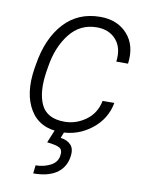

<svg xmlns="http://www.w3.org/2000/svg" viewBox="-85 -598 657 874"><g transform="rotate(10 243.5 -160.5)"><path d="M229 -39.6Q281.7 -39.6 326.9 -72Q372.1 -104.5 383.8 -163.1H438Q423.8 -86.9 361.6 -38.6Q299.3 9.8 221.2 9.8Q122.6 9.8 78.4 -63.5Q34.2 -136.7 52.7 -253.9L56.2 -274.4Q75.7 -396.5 140.4 -467.3Q205.1 -538.1 308.1 -538.1Q387.2 -538.1 433.3 -486.8Q479.5 -435.5 468.3 -350.1H414.1Q422.4 -413.6 390.1 -450.9Q357.9 -488.3 300.3 -488.3Q223.6 -488.3 175.5 -427.5Q127.4 -366.7 112.8 -274.4L109.4 -253.9Q93.3 -155.3 120.4 -97.4Q147.5 -39.6 229 -39.6ZM237.3 4.4 225.1 35.6Q257.3 40 274.2 59.3Q291 78.6 283.2 119.1Q273.4 167 234.4 191.9Q195.3 216.8 129.9 216.8L134.3 178.7Q169.9 178.7 200.4 163.8Q231 148.9 236.8 120.1Q242.7 90.3 227.3 80.6Q211.9 70.8 168 66.4L193.4 4.4Z"/></g></svg>

Font: Franko
Style: Light Italic
Weight: 300
Designer: Google
Version: Version 1.200310; 2013